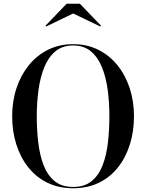

<svg xmlns="http://www.w3.org/2000/svg" viewBox="-20 -996 781 1026"><path d="M371 10Q294 10 233.5 -19.5Q173 -49 131 -102Q89 -155 67 -224.8Q45 -294.5 45 -375Q45 -455.5 68.2 -525.2Q91.5 -595 134.5 -648Q177.5 -701 237.5 -730.5Q297.5 -760 371 -760Q444.5 -760 504.2 -730.5Q564 -701 607 -648Q650 -595 673 -525.2Q696 -455.5 696 -375Q696 -294.5 674.2 -224.8Q652.5 -155 610.8 -102Q569 -49 508.5 -19.5Q448 10 371 10ZM371 3Q432.5 3 470.8 -29Q509 -61 529.2 -115Q549.5 -169 557 -236.8Q564.5 -304.5 564.5 -375Q564.5 -446 555.8 -513.5Q547 -581 525.5 -635Q504 -689 466.5 -721Q429 -753 371 -753Q313 -753 275.2 -721Q237.5 -689 216 -635Q194.5 -581 185.5 -513.5Q176.5 -446 176.5 -375Q176.5 -304.5 184.2 -236.8Q192 -169 212.2 -115Q232.5 -61 271 -29Q309.5 3 371 3ZM227 -854.5 223.5 -859 336 -976H407L519.5 -859L516 -854.5L371 -924Z"/></svg>

Font: BodoniModa_28ptMedium
Style: Regular
Weight: 500
Designer: Owen Earl
Foundry: indestructible type
Version: Version 2.004